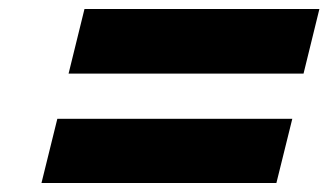

<svg xmlns="http://www.w3.org/2000/svg" viewBox="-20 -618 738 425"><path d="M627 -355 591.8 -212.9H71.8L106.9 -355ZM687 -598.1 651.9 -455.1H131.8L167 -598.1Z"/></svg>

Font: Sinkin Sans 700 Bold Italic
Style: Bold Italic
Weight: 700
Italic angle: -112°
Designer: Keith Bates
Foundry: K-Type
Version: Sinkin Sans (version 1.0)  by Keith Bates   •   © 2014   www